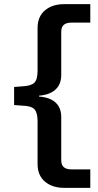

<svg xmlns="http://www.w3.org/2000/svg" viewBox="-20 -725 471 925"><path d="M289 180Q232 180 196.5 150Q161 120 161 65V-141Q161 -182 146 -198.5Q131 -215 87 -216L48 -219V-306L87 -309Q130 -311 145.5 -326.5Q161 -342 161 -384V-590Q161 -645 196.5 -675Q232 -705 289 -705H415V-616H324Q300 -616 287.5 -605.5Q275 -595 275 -571V-363Q275 -334 263 -313Q251 -292 227.5 -279.5Q204 -267 168 -264V-260Q204 -257 227.5 -245Q251 -233 263 -212Q275 -191 275 -162V46Q275 70 287.5 80.5Q300 91 324 91H415V180Z"/></svg>

Font: Nunito Sans 7pt SemiExpanded SemiBold
Style: Regular
Weight: 600
Width: 6
Designer: Vernon Adams
Foundry: Vernon Adams
Version: Version 3.101;gftools[0.9.27]